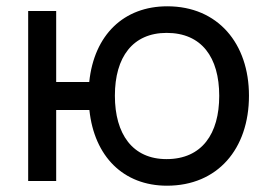

<svg xmlns="http://www.w3.org/2000/svg" viewBox="-20 -575 851 610"><path d="M510.5 15C671 15 771 -101.5 771 -271C771 -436.5 672.5 -555 511.5 -555C373.5 -555 279 -464.5 263.5 -314.5H158.5V-540H69.5V0H158.5V-225.5H264C279.5 -78 372 15 510.5 15ZM345 -271C345 -394 402 -470.5 509.5 -470.5C620.5 -470.5 676.5 -393 676.5 -270.5C676.5 -150.5 622 -69.5 509 -69.5C401.5 -69.5 345 -148.5 345 -271Z"/></svg>

Font: Eudonet Medium
Style: Regular
Weight: 500
Designer: Mikhail Sharanda
Foundry: Mikhail Sharanda
Version: Version 4.503;Glyphs 3.1.2 (3151)